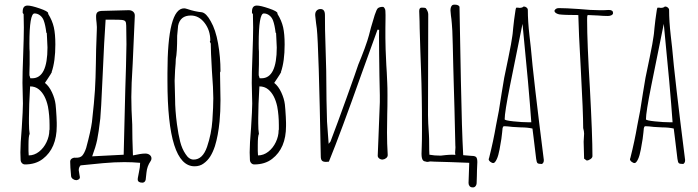

<svg xmlns="http://www.w3.org/2000/svg" viewBox="-20 -699 3014 829"><path d="M69 -10 68 -41Q68 -77 74 -147Q79 -225 79 -252L78 -297Q77 -317 77 -341Q77 -381 80 -460Q83 -541 83 -580L82 -638L78 -643V-649Q78 -675 99 -675Q115 -675 151.5 -662.5Q188 -650 188 -642V-639Q206 -610 212.5 -581Q219 -552 219 -507Q219 -434 203 -388H204Q200 -380 188 -362L174 -341Q192 -327 204.5 -300Q217 -273 220 -248Q221 -239 222 -226Q223 -213 224 -195L225 -169V-155Q225 -59 165 -13Q134 11 88 11Q80 11 74.5 5Q69 -1 69 -10ZM119 -361Q185 -361 185 -494Q185 -505 183 -537L182 -556L180 -558Q176 -591 169 -610Q164 -624 153 -632.5Q142 -641 129 -641Q107 -641 107 -510Q107 -485 108 -476V-456V-422Q107 -406 107 -386V-374Q107 -374 109 -368L111 -361ZM193 -136 194 -140V-148V-159Q194 -201 187 -239Q176 -290 148 -313Q132 -326 110 -326Q105 -243 105 -190V-167Q105 -138 108 -121Q103 -112 103 -73V-47L104 -28Q128 -28 148.5 -44Q169 -60 181 -85.5Q193 -111 193 -136Z M575 70 580 44Q585 22 585 4Q551 1 517 1Q474 1 424.5 5.5Q375 10 328 15Q320 23 320 36Q320 37 323 55Q325 63 325 66Q325 75 314 78L310 79Q302 79 295 74Q288 69 287 62Q283 20 283 -1Q283 -10 290.5 -14.5Q298 -19 306 -18Q327 -17 336 -28Q345 -39 352 -60Q372 -134 377 -172Q387 -261 390 -310.5Q393 -360 394 -426Q394 -443 395 -484Q396 -525 398 -570Q399 -580 397 -600Q395 -616 395 -624Q394 -640 400.5 -646Q407 -652 423 -652L536 -655Q548 -655 555.5 -648Q563 -641 562 -629L553 -426Q547 -330 547 -280Q547 -228 551 -161Q551 -103 554 -28Q589 -36 607 -36Q619 -36 626.5 -30Q634 -24 634 -15Q634 -8 630 -3Q615 19 612.5 45.5Q610 72 609 77Q605 93 587 89Q572 86 575 70ZM514 -31Q518 -214 521 -314L524 -411Q526 -477 526 -508Q526 -555 525 -588Q525 -602 521 -607Q517 -612 505 -613Q494 -614 471 -614H436Q430 -530 423 -369Q416 -213 413 -187Q406 -126 399.5 -95Q393 -64 378 -24Q467 -28 514 -31Z M703 -349V-384Q703 -663 775 -663Q780 -663 789 -660Q821 -649 852 -646Q871 -642 890 -607Q911 -571 921.5 -512Q932 -453 932 -391L930 -386Q930 -353 931 -327L932 -267Q932 -216 928 -175Q922 -113 908 -68Q899 -41 887.5 -23Q876 -5 859 7Q843 19 820 19Q703 19 703 -349ZM874 -65Q893 -121 897 -179Q901 -239 901 -275Q901 -315 895 -393Q890 -480 890 -511L886 -519L888 -524Q888 -568 863.5 -600Q839 -632 804 -632Q758 -632 749 -588Q747 -573 745 -545Q745 -471 739 -444Q739 -429 736 -397L734 -350Q734 -328 735 -311L736 -271Q736 -224 744 -163Q750 -118 758 -87Q766 -56 781 -34Q796 -10 816 -10Q855 -10 874 -65Z M1059 -10 1058 -41Q1058 -77 1064 -147Q1069 -225 1069 -252L1068 -297Q1067 -317 1067 -341Q1067 -381 1070 -460Q1073 -541 1073 -580L1072 -638L1068 -643V-649Q1068 -675 1089 -675Q1105 -675 1141.5 -662.5Q1178 -650 1178 -642V-639Q1196 -610 1202.5 -581Q1209 -552 1209 -507Q1209 -434 1193 -388H1194Q1190 -380 1178 -362L1164 -341Q1182 -327 1194.5 -300Q1207 -273 1210 -248Q1211 -239 1212 -226Q1213 -213 1214 -195L1215 -169V-155Q1215 -59 1155 -13Q1124 11 1078 11Q1070 11 1064.5 5Q1059 -1 1059 -10ZM1109 -361Q1175 -361 1175 -494Q1175 -505 1173 -537L1172 -556L1170 -558Q1166 -591 1159 -610Q1154 -624 1143 -632.5Q1132 -641 1119 -641Q1097 -641 1097 -510Q1097 -485 1098 -476V-456V-422Q1097 -406 1097 -386V-374Q1097 -374 1099 -368L1101 -361ZM1183 -136 1184 -140V-148V-159Q1184 -201 1177 -239Q1166 -290 1138 -313Q1122 -326 1100 -326Q1095 -243 1095 -190V-167Q1095 -138 1098 -121Q1093 -112 1093 -73V-47L1094 -28Q1118 -28 1138.5 -44Q1159 -60 1171 -85.5Q1183 -111 1183 -136Z M1388 0Q1375 0 1370 -5.5Q1365 -11 1365 -24Q1356 -500 1348 -575Q1345 -594 1341 -632Q1340 -645 1346.5 -652.5Q1353 -660 1364 -660Q1383 -660 1383 -634Q1382 -599 1387 -447Q1389 -391 1389 -342Q1389 -275 1392 -174L1399 -78L1407 -88Q1435 -161 1477 -278Q1519 -395 1527 -420L1540 -452Q1556 -492 1566 -523Q1572 -541 1582 -581Q1590 -610 1598 -634.5Q1606 -659 1612 -664Q1616 -667 1623 -668.5Q1630 -670 1635 -669Q1638 -668 1641 -662.5Q1644 -657 1644 -652Q1645 -635 1644.5 -614.5Q1644 -594 1644 -577V-535Q1644 -496 1648 -418Q1650 -393 1652 -341Q1653 -323 1653 -288Q1653 -234 1652 -208L1651 -127Q1651 -79 1654 -31V-29Q1654 -22 1647.5 -16.5Q1641 -11 1632 -10Q1623 -10 1616.5 -15.5Q1610 -21 1611 -29L1614 -103L1620 -258V-288Q1618 -365 1617 -466.5Q1616 -568 1617 -570L1610 -571L1541 -380Q1451 -126 1400 -1Z M2003 91Q2004 58 2005 34Q2006 10 2006 4L1927 1L1857 -1L1837 -2Q1829 0 1825 0Q1822 0 1816 -2Q1811 -2 1807 -6Q1800 -13 1800 -35L1801 -67Q1802 -91 1802 -139Q1802 -231 1801 -277Q1800 -343 1798 -393Q1796 -443 1795 -477L1792 -577Q1792 -601 1790 -651Q1790 -666 1800 -666H1805Q1816 -666 1819 -663Q1829 -649 1829 -637L1828 -202Q1828 -173 1832 -117Q1833 -103 1833 -74Q1833 -46 1834 -31Q1855 -27 1883 -27Q1890 -28 1905 -29.5Q1920 -31 1935 -31Q1946 -31 1946 -29Q1945 -33 1945 -40Q1945 -46 1946 -55Q1947 -64 1946 -71Q1942 -254 1939 -342L1937 -416Q1935 -516 1933 -566Q1931 -600 1929 -617Q1927 -628 1925 -654Q1925 -669 1932 -676Q1935 -679 1943 -679Q1951 -679 1957 -676.5Q1963 -674 1964 -669L1970 -349Q1974 -137 1980 -29L2016 -26Q2031 -26 2036 -20.5Q2041 -15 2041 1Q2039 41 2039 60L2038 90Q2038 99 2033 105Q2028 111 2020 110Q2012 110 2007.5 104.5Q2003 99 2003 91Z M2295 -13Q2286 -86 2284 -104L2279 -144Q2257 -149 2229 -149L2193 -151Q2169 -154 2158 -154Q2152 -154 2151 -149Q2151 -146 2150 -146L2148 -126Q2147 -108 2137 -54Q2132 -27 2125 -12Q2117 5 2110 5Q2104 5 2097 -0.5Q2090 -6 2090 -12L2091 -15L2092 -18Q2110 -89 2122 -159L2134 -221L2146 -297Q2146 -297 2157 -363Q2162 -390 2175 -450Q2189 -518 2192 -543Q2193 -546 2196 -580Q2200 -618 2203 -636Q2206 -662 2209 -666H2216Q2219 -665 2223 -665Q2235 -665 2241 -671Q2248 -671 2253.5 -666.5Q2259 -662 2259 -656Q2259 -608 2266 -546Q2270 -514 2272 -493Q2283 -364 2328 -9V-6Q2328 4 2320 9Q2305 9 2301 5.5Q2297 2 2295 -13ZM2274 -171Q2264 -315 2236 -596L2182 -329Q2159 -214 2159 -184Q2159 -179 2197 -175Q2235 -171 2264 -171Z M2502 -14 2501 -51Q2500 -67 2500 -87Q2500 -97 2501 -104L2502 -122Q2502 -132 2498 -146Q2498 -213 2488 -395Q2478 -571 2477 -634Q2415 -634 2394 -637Q2374 -642 2374 -653Q2379 -664 2393 -664Q2423 -664 2480 -660Q2532 -655 2567 -655H2588L2609 -656Q2627 -656 2627 -643Q2627 -637 2620.5 -633.5Q2614 -630 2605 -630Q2585 -630 2563 -632L2520 -634Q2516 -634 2516 -631Q2515 -628 2515 -612Q2515 -515 2527 -318Q2538 -114 2538 -25Q2538 -18 2529.5 -12Q2521 -6 2513 -6Z M2905 -13Q2896 -86 2894 -104L2889 -144Q2867 -149 2839 -149L2803 -151Q2779 -154 2768 -154Q2762 -154 2761 -149Q2761 -146 2760 -146L2758 -126Q2757 -108 2747 -54Q2742 -27 2735 -12Q2727 5 2720 5Q2714 5 2707 -0.5Q2700 -6 2700 -12L2701 -15L2702 -18Q2720 -89 2732 -159L2744 -221L2756 -297Q2756 -297 2767 -363Q2772 -390 2785 -450Q2799 -518 2802 -543Q2803 -546 2806 -580Q2810 -618 2813 -636Q2816 -662 2819 -666H2826Q2829 -665 2833 -665Q2845 -665 2851 -671Q2858 -671 2863.5 -666.5Q2869 -662 2869 -656Q2869 -608 2876 -546Q2880 -514 2882 -493Q2893 -364 2938 -9V-6Q2938 4 2930 9Q2915 9 2911 5.5Q2907 2 2905 -13ZM2884 -171Q2874 -315 2846 -596L2792 -329Q2769 -214 2769 -184Q2769 -179 2807 -175Q2845 -171 2874 -171Z"/></svg>

Font: Amatic SC
Style: Regular
Weight: 400
Designer: Multiple Designers
Foundry: Vernon Adams
Version: Version 2.505